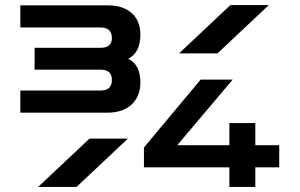

<svg xmlns="http://www.w3.org/2000/svg" viewBox="-20 -735 1178 755"><path d="M684 -525 886 -715H1037L835 -525ZM130 0 332 -190H483L281 0ZM546 -77V-155L769 -422H895L677 -164H882V-251H984V-164H1078V-77H984V0H882V-77ZM60 -292V-379H376Q420 -379 420 -421Q420 -461 376 -461H116V-547H375Q420 -547 420 -585Q420 -627 375 -627H60V-714H403Q464 -714 498 -683.5Q532 -653 532 -599Q532 -528 484 -504Q532 -481 532 -411Q532 -356 497.5 -324Q463 -292 403 -292Z"/></svg>

Font: Zen Dots
Style: Regular
Weight: 400
Designer: Yoshimichi Ohira
Foundry: A-1 Corp ZenFonts
Version: Version 1.000; ttfautohint (v1.8.3)